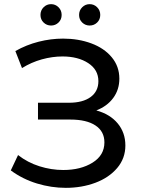

<svg xmlns="http://www.w3.org/2000/svg" viewBox="-20 -897 682 925"><path d="M584 -196Q584 -134 544.5 -87.5Q505 -41 439.5 -16.5Q374 8 297 8Q227 8 158 -13Q89 -34 32 -76L67 -150Q113 -114 170 -96Q227 -78 285 -78Q369 -78 426 -113.5Q483 -149 483 -211Q483 -264 440 -292.5Q397 -321 319 -321H163V-402H312Q379 -402 416.5 -429.5Q454 -457 454 -506Q454 -561 405 -593Q356 -625 281 -625Q232 -625 181.5 -611Q131 -597 86 -569L54 -651Q107 -681 166 -696Q225 -711 284 -711Q358 -711 420 -688Q482 -665 518.5 -621Q555 -577 555 -518Q555 -465 525.5 -425Q496 -385 444 -365Q510 -347 547 -302.5Q584 -258 584 -196ZM175 -825Q175 -847 190 -862Q205 -877 226 -877Q247 -877 262 -862Q277 -847 277 -825Q277 -803 262 -788.5Q247 -774 226 -774Q205 -774 190 -788.5Q175 -803 175 -825ZM361 -825Q361 -847 376 -862Q391 -877 412 -877Q433 -877 448 -862Q463 -847 463 -825Q463 -803 448 -788.5Q433 -774 412 -774Q391 -774 376 -788.5Q361 -803 361 -825Z"/></svg>

Font: APTA Sans Medium
Style: Bold
Weight: 500
Version: Version 7.200